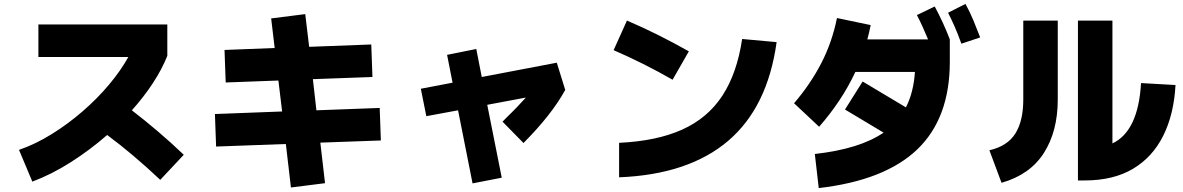

<svg xmlns="http://www.w3.org/2000/svg" viewBox="-20 -875 6040 980"><path d="M145 52 77 -110Q161 -139 244 -190.5Q327 -242 402 -307Q477 -372 536.5 -443Q596 -514 635 -584H176V-750H834V-590Q807 -522 760.5 -451Q714 -380 653 -312Q718 -262 784.5 -205.5Q851 -149 918 -85L798 43Q728 -23 660.5 -80Q593 -137 527 -186Q440 -110 342 -47.5Q244 15 145 52Z M1639 60 1465 82 1439 -140 1083 -127 1077 -293 1420 -306 1401 -464 1132 -454 1126 -620 1382 -630 1364 -781 1538 -803 1558 -636 1875 -648 1881 -482 1577 -471 1595 -312 1918 -324 1924 -158 1615 -147Z M2541 32 2392 61 2318 -312 2156 -282 2128 -422 2290 -453 2262 -595 2411 -625 2439 -482 2822 -555 2865 -416Q2797 -291 2652 -145L2545 -254Q2563 -273 2573.5 -283Q2584 -293 2593.5 -302.5Q2603 -312 2619 -328.5Q2635 -345 2664 -377L2467 -340Z M3496 -613 3413 -468Q3338 -511 3263 -548.5Q3188 -586 3112 -619L3180 -770Q3260 -736 3339 -696.5Q3418 -657 3496 -613ZM3140 30V-146Q3332 -155 3462 -213.5Q3592 -272 3667 -386.5Q3742 -501 3768 -676L3944 -660Q3898 -327 3696 -155.5Q3494 16 3140 30Z M4887 -652Q4868 -705 4851.5 -742Q4835 -779 4819 -810L4908 -855Q4931 -813 4949 -769.5Q4967 -726 4983 -684ZM4159 85 4139 -89Q4254 -102 4341 -129Q4428 -156 4490 -198L4293 -316L4383 -459L4604 -327Q4643 -403 4650 -508H4346Q4311 -433 4264.5 -363Q4218 -293 4161 -228L4033 -348Q4117 -446 4172 -552.5Q4227 -659 4252 -783L4424 -747Q4417 -710 4407 -674H4717Q4687 -747 4660 -798L4751 -842Q4773 -801 4792.5 -758.5Q4812 -716 4828 -674V-560Q4828 -272 4662.5 -113Q4497 46 4159 85Z M5092 58 5030 -108Q5122 -129 5162.5 -193.5Q5203 -258 5203 -367V-770H5379V-367Q5379 -205 5308 -94Q5237 17 5092 58ZM5804 -451 5980 -441Q5972 -292 5917.5 -182.5Q5863 -73 5763 -13.5Q5663 46 5517 46H5482V-770H5658V-143Q5790 -205 5804 -451Z"/></svg>

Font: Murecho Black
Style: Regular
Weight: 900
Designer: Neil Summerour
Foundry: Positype
Version: Version 1.010; ttfautohint (v1.8.3)